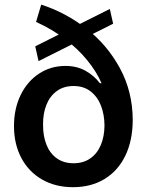

<svg xmlns="http://www.w3.org/2000/svg" viewBox="-20 -789 627 821"><path d="M463.8 -687.5 144.9 -527.7 130.7 -590.9 449.6 -750.7ZM291.9 11.4Q216.6 11.4 159.4 -21.7Q102.3 -54.7 71 -114Q39.8 -173.3 39.8 -250Q39.8 -323.2 67.8 -381.7Q95.9 -440.3 146.3 -473.7Q196.7 -507.1 259.9 -507.1Q308.9 -507.1 346.2 -486Q383.5 -464.8 407 -433.2H414.1Q392.8 -482.6 353.3 -531.1Q313.9 -579.5 258.2 -622Q202.4 -664.4 134.2 -695.3L156.2 -769.2Q259.2 -736.2 348.4 -667.4Q437.5 -598.7 492.4 -498Q547.2 -397.4 547.6 -275.6Q547.2 -187.9 515.8 -123Q484.4 -58.2 426.8 -23.4Q369.3 11.4 291.9 11.4ZM294.7 -90.9Q335.9 -90.9 365.8 -111.5Q395.6 -132.1 411 -168.7Q426.5 -205.3 426.8 -252.8Q426.5 -298.3 412.1 -336.3Q397.7 -374.3 368.1 -397.7Q338.4 -421.2 294.7 -421.2Q252.1 -421.2 222.7 -399.5Q193.2 -377.8 178.4 -340.7Q163.7 -303.6 164.1 -256.4Q163.7 -209.2 178.1 -171.7Q192.5 -134.2 222.1 -112.6Q251.8 -90.9 294.7 -90.9Z"/></svg>

Font: Riot Sans
Style: Regular
Weight: 400
Designer: Rasmus Andersson
Foundry: rsms
Version: Version 3.005